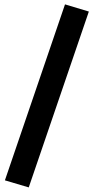

<svg xmlns="http://www.w3.org/2000/svg" viewBox="-20 -733 444 861"><path d="M271.5 -713.4 378.4 -681.2 108.9 107.4 2 75.7Z"/></svg>

Font: Vazir FD-WOL-UI
Style: Bold-FD-WOL-UI
Weight: 700
Designer: Saber Rastikerdar
Foundry: Saber Rastikerdar
Version: Version 30.0.0